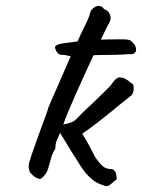

<svg xmlns="http://www.w3.org/2000/svg" viewBox="-20 -641 480 649"><path d="M296 -454Q264 -386 233.5 -317Q203 -248 194 -220Q220 -226 228 -230.5Q236 -235 255 -256Q273 -274 289 -288Q350 -347 354 -352Q362 -364 368 -370.5Q374 -377 384 -380Q398 -378 403.5 -375Q409 -372 428 -357Q432 -353 432 -343Q432 -324 421 -316Q418 -314 382 -285Q309 -224 258 -189Q280 -154 301 -111Q315 -90 327 -79.5Q339 -69 360 -69Q368 -65 370.5 -59Q373 -53 373.5 -46Q374 -39 375 -35Q366 -29 357 -20.5Q348 -12 342 -12Q335 -12 320 -18Q306 -23 294 -32.5Q282 -42 269 -57Q257 -71 222 -128Q187 -185 183 -192Q180 -184 175.5 -174.5Q171 -165 169 -157.5Q167 -150 167 -138Q157 -124 151.5 -102.5Q146 -81 143 -72Q137 -50 117 -36Q99 -37 82 -58Q77 -67 77 -78Q77 -89 82 -102Q84 -111 96 -144Q108 -177 115 -197Q120 -210 131.5 -241.5Q143 -273 144 -279Q191 -388 219 -451Q207 -453 200 -455Q186 -455 180.5 -457.5Q175 -460 171 -467Q166 -477 166 -480Q166 -487 176 -490.5Q186 -494 212 -497L242 -501L252 -523Q266 -551 274.5 -569.5Q283 -588 286 -601Q288 -608 296.5 -614.5Q305 -621 314 -621Q325 -621 332 -610Q334 -609 338 -607.5Q342 -606 344 -603Q354 -593 354 -580Q354 -573 349 -563Q343 -554 321 -507Q341 -508 378 -508Q383 -508 397 -508Q411 -508 417.5 -505.5Q424 -503 430 -496Q440 -485 440 -474Q440 -455 414 -458Q384 -455 314 -455Q304 -455 296 -454Z"/></svg>

Font: Caveat
Style: Regular
Weight: 400
Designer: Pablo Impallari
Foundry: Pablo Impallari
Version: Version 1.500; ttfautohint (v1.6)